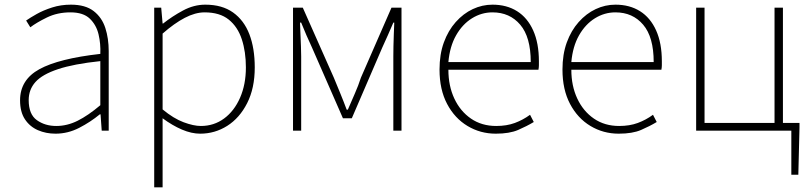

<svg xmlns="http://www.w3.org/2000/svg" viewBox="-20 -560 3475 823"><path d="M218 13Q177 13 142.5 -2Q108 -17 87 -48.5Q66 -80 66 -130Q66 -218 149 -263.5Q232 -309 410 -329Q412 -372 402.5 -412.5Q393 -453 365 -480Q337 -507 282 -507Q226 -507 181 -485Q136 -463 110 -443L92 -472Q109 -484 137.5 -500Q166 -516 203.5 -528Q241 -540 284 -540Q346 -540 381.5 -512.5Q417 -485 431.5 -440Q446 -395 446 -341V0H416L411 -70H408Q368 -37 319.5 -12Q271 13 218 13ZM221 -20Q268 -20 313 -42.5Q358 -65 410 -109V-298Q296 -286 228.5 -263.5Q161 -241 132 -208.5Q103 -176 103 -131Q103 -70 138 -45Q173 -20 221 -20Z M641 243V-527H671L677 -459H679Q718 -490 764.5 -515Q811 -540 860 -540Q932 -540 979 -506.5Q1026 -473 1049 -413Q1072 -353 1072 -271Q1072 -182 1039.5 -118Q1007 -54 954 -20.5Q901 13 838 13Q801 13 760 -4.5Q719 -22 677 -53V46V243ZM841 -20Q897 -20 940.5 -52Q984 -84 1009 -141Q1034 -198 1034 -271Q1034 -338 1016.5 -391.5Q999 -445 960.5 -476Q922 -507 857 -507Q817 -507 772 -483.5Q727 -460 677 -416V-91Q724 -52 767 -36Q810 -20 841 -20Z M1236 0V-527H1278L1411 -227Q1425 -193 1439 -159Q1453 -125 1466 -90H1471Q1486 -125 1501 -159Q1516 -193 1527 -227L1658 -527H1701V0H1666V-318Q1666 -338 1666.5 -362Q1667 -386 1668 -412Q1669 -438 1670 -463H1666Q1654 -435 1642.5 -409Q1631 -383 1619 -357L1488 -53H1450L1317 -357Q1305 -383 1293.5 -409Q1282 -435 1271 -463H1266Q1267 -438 1268 -412Q1269 -386 1270 -362Q1271 -338 1271 -318V0Z M2105 13Q2039 13 1984 -20Q1929 -53 1896.5 -114.5Q1864 -176 1864 -262Q1864 -327 1882.5 -378Q1901 -429 1933.5 -465.5Q1966 -502 2006.5 -521Q2047 -540 2091 -540Q2152 -540 2196.5 -512Q2241 -484 2265.5 -429.5Q2290 -375 2290 -297Q2290 -289 2290 -280.5Q2290 -272 2288 -261H1902Q1902 -192 1927.5 -137.5Q1953 -83 1999 -51.5Q2045 -20 2107 -20Q2152 -20 2187 -33Q2222 -46 2252 -68L2268 -37Q2238 -19 2201 -3Q2164 13 2105 13ZM1902 -294H2255Q2255 -401 2210 -454Q2165 -507 2091 -507Q2044 -507 2003 -481.5Q1962 -456 1935 -408.5Q1908 -361 1902 -294Z M2632 13Q2566 13 2511 -20Q2456 -53 2423.5 -114.5Q2391 -176 2391 -262Q2391 -327 2409.5 -378Q2428 -429 2460.5 -465.5Q2493 -502 2533.5 -521Q2574 -540 2618 -540Q2679 -540 2723.5 -512Q2768 -484 2792.5 -429.5Q2817 -375 2817 -297Q2817 -289 2817 -280.5Q2817 -272 2815 -261H2429Q2429 -192 2454.5 -137.5Q2480 -83 2526 -51.5Q2572 -20 2634 -20Q2679 -20 2714 -33Q2749 -46 2779 -68L2795 -37Q2765 -19 2728 -3Q2691 13 2632 13ZM2429 -294H2782Q2782 -401 2737 -454Q2692 -507 2618 -507Q2571 -507 2530 -481.5Q2489 -456 2462 -408.5Q2435 -361 2429 -294Z M3372 189V0H2964V-527H3000V-33H3300V-527H3336V-33H3407V-13L3402 189Z"/></svg>

Font: Noto Sans TC Thin
Style: Regular
Weight: 100
Designer: Ryoko NISHIZUKA 西塚涼子 (kana, bopomofo & ideographs); Paul D. Hunt (Latin, Greek & Cyrillic); Sandoll Communications 산돌커뮤니
Foundry: Adobe
Version: Version 2.004-H2;hotconv 1.0.118;makeotfexe 2.5.65603